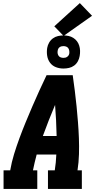

<svg xmlns="http://www.w3.org/2000/svg" viewBox="-20 -1221 640 1241"><path d="M3 0V-120H46Q55 -173 71 -225Q87 -277 106 -328.5Q125 -380 146 -431Q167 -482 189 -533Q211 -584 234 -634.5Q257 -685 281 -735H450Q457 -685 463.5 -634.5Q470 -584 475 -533Q480 -482 484 -431Q488 -380 490 -328.5Q492 -277 490.5 -224.5Q489 -172 481 -120H509V0H290V-120H334Q338 -145 340.5 -170.5Q343 -196 344 -222H217Q210 -196 204 -170.5Q198 -145 193 -120H221V0ZM346 -342Q345 -392 342.5 -442.5Q340 -493 336 -543Q315 -493 295 -442.5Q275 -392 257 -342ZM390 -778Q364 -778 341 -787Q318 -796 303.5 -815.5Q289 -835 285 -860Q281 -885 285 -911Q288 -929 297.5 -945.5Q307 -962 322 -973Q337 -984 355 -988Q373 -992 390 -992Q407 -992 423.5 -988.5Q440 -985 454 -976Q468 -967 477.5 -954.5Q487 -942 492 -926Q497 -910 497.5 -893Q498 -876 495 -859Q492 -841 483 -824.5Q474 -808 459 -797Q444 -786 426 -782Q408 -778 390 -778ZM390 -847Q397 -847 403 -848.5Q409 -850 414.5 -854Q420 -858 423.5 -863.5Q427 -869 428 -876Q429 -885 427.5 -894Q426 -903 421 -910Q416 -917 407.5 -920Q399 -923 390 -923Q384 -923 377.5 -921.5Q371 -920 365.5 -916Q360 -912 357 -906.5Q354 -901 353 -894Q351 -885 352.5 -876Q354 -867 359 -860Q364 -853 372.5 -850Q381 -847 390 -847ZM391 -989 331 -1051 496 -1201 575 -1119Z"/></svg>

Font: Iosevka Curly Slab HvEx
Style: Italic
Weight: 900
Width: 7
Italic angle: -9°
Monospace: yes
Designer: Belleve Invis
Foundry: Belleve Invis
Version: Version 11.1.0; ttfautohint (v1.8.3)